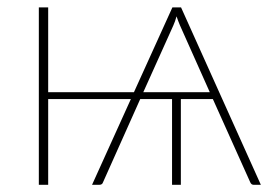

<svg xmlns="http://www.w3.org/2000/svg" viewBox="-20 -514 767 534"><path d="M344 -238.5H114V0H88V-493.5H114V-257.5H352.5L459.5 -493.5H483.5L705.5 0H685.5Q679 0 676 -7L572 -238.5H483V0H458.5V-238.5H370L266.5 -7Q264.5 0 256 0H236ZM378.5 -257.5H563.5L480.5 -443.5Q478 -449 475.8 -455.2Q473.5 -461.5 471 -468.5Q469 -461.5 466.8 -455Q464.5 -448.5 462 -443Z"/></svg>

Font: Lato Thin
Style: Regular
Weight: 200
Designer: Lukasz Dziedzic
Foundry: tyPoland Lukasz Dziedzic
Version: Version 2.007; 2014-02-27